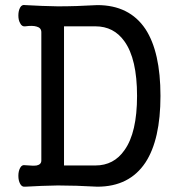

<svg xmlns="http://www.w3.org/2000/svg" viewBox="-20 -738 719 760"><path d="M80.1 -633.8Q109.4 -637.7 125 -632.8Q143.6 -627.9 143.6 -610.4V-102.5Q143.6 -86.9 125 -83Q112.3 -81.1 80.1 -84Q66.4 -86.9 59.6 -73.2Q52.7 -60.5 52.7 -42Q52.7 -23.4 59.6 -10.7Q66.4 2.9 80.1 1Q145.5 -2.9 209 -3.9Q279.3 -3.9 365.2 1Q492.2 1 555.7 -94.7Q615.2 -185.5 615.2 -358.4Q615.2 -532.2 555.7 -623Q492.2 -717.8 365.2 -717.8Q281.2 -712.9 209 -712.9Q147.5 -713.9 80.1 -717.8Q66.4 -720.7 59.6 -708Q52.7 -695.3 52.7 -676.8Q52.7 -658.2 59.6 -646.5Q66.4 -631.8 80.1 -633.8ZM233.4 -633.8H357.4Q430.7 -633.8 472.7 -574.2Q522.5 -504.9 522.5 -358.4Q522.5 -212.9 472.7 -143.6Q430.7 -83 357.4 -83H233.4Z"/></svg>

Font: Gungsuh
Style: Regular
Weight: 400
Version: Version 2.21